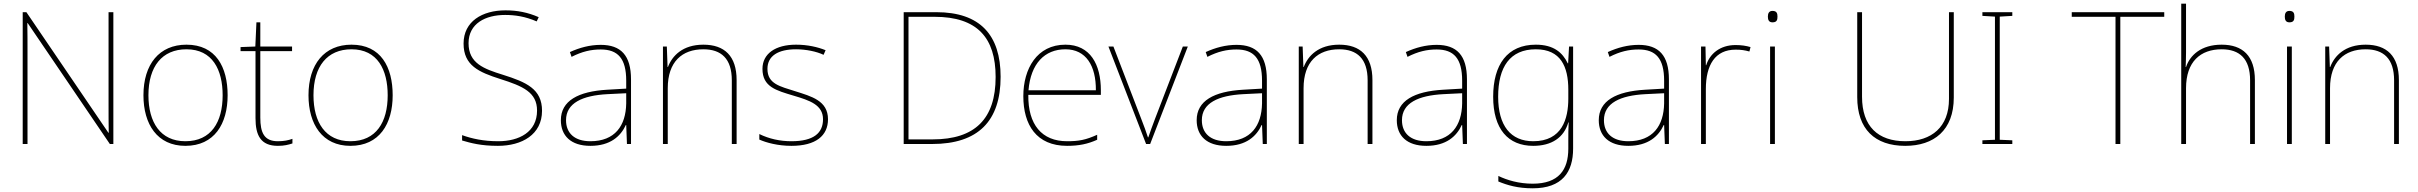

<svg xmlns="http://www.w3.org/2000/svg" viewBox="-20 -780 13098 1040"><path d="M594 0V-714H568V-211C568 -165 568 -111 569 -61H567L123 -714H103V0H129V-502C129 -555 129 -597 128 -655H130L575 0Z M1213 -264C1213 -417 1149 -538 990 -538C843 -538 757 -432 757 -264C757 -107 832 10 984 10C1141 10 1213 -109 1213 -264ZM784 -264C784 -420 858 -513 990 -513C1131 -513 1186 -402 1186 -264C1186 -119 1124 -15 984 -15C849 -15 784 -117 784 -264Z M1485 -15C1411 -15 1390 -61 1390 -143V-503H1562V-528H1390V-659H1369L1363 -528L1283 -525V-503H1364V-140C1364 -47 1392 10 1485 10C1520 10 1542 4 1564 -3V-28C1542 -20 1518 -15 1485 -15Z M2107 -264C2107 -417 2043 -538 1884 -538C1737 -538 1651 -432 1651 -264C1651 -107 1726 10 1878 10C2035 10 2107 -109 2107 -264ZM1678 -264C1678 -420 1752 -513 1884 -513C2025 -513 2080 -402 2080 -264C2080 -119 2018 -15 1878 -15C1743 -15 1678 -117 1678 -264Z M2916 -180C2916 -298 2831 -335 2704 -375C2601 -407 2518 -437 2518 -546C2518 -653 2610 -699 2716 -699C2769 -699 2825 -691 2887 -664L2898 -687C2839 -713 2781 -724 2718 -724C2592 -724 2491 -664 2491 -544C2491 -425 2574 -389 2690 -352C2813 -313 2889 -280 2889 -181C2889 -65 2792 -15 2679 -15C2598 -15 2536 -29 2483 -48V-19C2531 -5 2585 10 2677 10C2807 10 2916 -51 2916 -180Z M3234 -537C3175 -537 3120 -522 3067 -498L3076 -472C3133 -501 3181 -512 3234 -512C3327 -512 3372 -463 3372 -343V-300L3269 -294C3112 -285 3018 -234 3018 -129C3018 -45 3072 10 3178 10C3286 10 3342 -42 3370 -103H3372L3376 0H3398V-350C3398 -480 3343 -537 3234 -537ZM3271 -270 3372 -275V-220C3370 -99 3311 -15 3178 -15C3093 -15 3046 -58 3046 -129C3046 -222 3135 -263 3271 -270Z M3790 -538C3678 -538 3621 -478 3598 -417H3596L3592 -528H3571V0H3597V-302C3597 -446 3675 -513 3790 -513C3887 -513 3944 -462 3944 -345V0H3970V-346C3970 -477 3904 -538 3790 -538Z M4465 -134C4465 -235 4375 -258 4287 -286C4206 -312 4137 -325 4137 -407C4137 -478 4196 -513 4292 -513C4345 -513 4404 -501 4441 -483L4452 -508C4410 -525 4355 -538 4292 -538C4180 -538 4110 -489 4110 -407C4110 -309 4185 -290 4278 -262C4366 -236 4438 -212 4438 -134C4438 -60 4388 -15 4267 -15C4205 -15 4146 -28 4093 -54V-24C4131 -7 4194 10 4267 10C4399 10 4465 -45 4465 -134Z M5400 -364C5400 -591 5288 -714 5052 -714H4875V0H5029C5279 0 5400 -125 5400 -364ZM5373 -363C5373 -136 5261 -25 5032 -25H4901V-689H5042C5274 -689 5373 -575 5373 -363Z M5751 -538C5597 -538 5523 -408 5523 -259C5523 -104 5594 10 5760 10C5824 10 5872 0 5923 -23V-50C5861 -22 5824 -15 5760 -15C5623 -15 5548 -105 5550 -266H5943V-291C5943 -430 5886 -538 5751 -538ZM5751 -513C5863 -513 5917 -423 5916 -291H5551C5563 -436 5639 -513 5751 -513Z M6188 0H6210L6414 -528H6387L6237 -138C6220 -95 6212 -69 6200 -36H6198C6187 -69 6178 -95 6161 -138L6011 -528H5984Z M6678 -537C6619 -537 6564 -522 6511 -498L6520 -472C6577 -501 6625 -512 6678 -512C6771 -512 6816 -463 6816 -343V-300L6713 -294C6556 -285 6462 -234 6462 -129C6462 -45 6516 10 6622 10C6730 10 6786 -42 6814 -103H6816L6820 0H6842V-350C6842 -480 6787 -537 6678 -537ZM6715 -270 6816 -275V-220C6814 -99 6755 -15 6622 -15C6537 -15 6490 -58 6490 -129C6490 -222 6579 -263 6715 -270Z M7234 -538C7122 -538 7065 -478 7042 -417H7040L7036 -528H7015V0H7041V-302C7041 -446 7119 -513 7234 -513C7331 -513 7388 -462 7388 -345V0H7414V-346C7414 -477 7348 -538 7234 -538Z M7762 -537C7703 -537 7648 -522 7595 -498L7604 -472C7661 -501 7709 -512 7762 -512C7855 -512 7900 -463 7900 -343V-300L7797 -294C7640 -285 7546 -234 7546 -129C7546 -45 7600 10 7706 10C7814 10 7870 -42 7898 -103H7900L7904 0H7926V-350C7926 -480 7871 -537 7762 -537ZM7799 -270 7900 -275V-220C7898 -99 7839 -15 7706 -15C7621 -15 7574 -58 7574 -129C7574 -222 7663 -263 7799 -270Z M8299 -538C8145 -538 8068 -430 8068 -256C8068 -81 8149 10 8285 10C8384 10 8451 -34 8475 -117H8477C8475 -78 8475 -56 8475 -17V25C8475 140 8423 215 8282 215C8207 215 8144 196 8096 173V203C8144 223 8201 240 8282 240C8442 240 8501 152 8501 25V-528H8479L8474 -437H8472C8444 -495 8396 -538 8299 -538ZM8299 -513C8434 -513 8475 -419 8475 -294V-246C8475 -136 8441 -15 8285 -15C8163 -15 8095 -99 8095 -256C8095 -417 8159 -513 8299 -513Z M8856 -537C8797 -537 8742 -522 8689 -498L8698 -472C8755 -501 8803 -512 8856 -512C8949 -512 8994 -463 8994 -343V-300L8891 -294C8734 -285 8640 -234 8640 -129C8640 -45 8694 10 8800 10C8908 10 8964 -42 8992 -103H8994L8998 0H9020V-350C9020 -480 8965 -537 8856 -537ZM8893 -270 8994 -275V-220C8992 -99 8933 -15 8800 -15C8715 -15 8668 -58 8668 -129C8668 -222 8757 -263 8893 -270Z M9381 -536C9296 -536 9241 -488 9222 -427H9220L9218 -528H9194V0H9220V-297C9220 -428 9270 -511 9381 -511C9411 -511 9431 -508 9456 -501L9462 -525C9438 -532 9413 -536 9381 -536Z M9581 -721C9561 -721 9556 -706 9556 -690C9556 -673 9561 -659 9581 -659C9605 -659 9608 -673 9608 -690C9608 -706 9605 -721 9581 -721ZM9594 -528H9568V0H9594Z M10563 -252V-714H10537V-244C10537 -92 10443 -15 10301 -15C10152 -15 10066 -96 10066 -256V-714H10040V-254C10040 -81 10135 10 10300 10C10455 10 10563 -74 10563 -252Z M10880 0V-20L10812 -23V-690L10880 -694V-714H10718V-694L10786 -690V-23L10718 -20V0Z M11465 0V-689H11703V-714H11202V-689H11439V0Z M11821 -496V-760H11795V0H11821V-302C11821 -446 11899 -513 12014 -513C12111 -513 12168 -462 12168 -345V0H12194V-346C12194 -477 12128 -538 12014 -538C11902 -538 11842 -480 11821 -417H11819C11820 -446 11821 -466 11821 -496Z M12381 -721C12361 -721 12356 -706 12356 -690C12356 -673 12361 -659 12381 -659C12405 -659 12408 -673 12408 -690C12408 -706 12405 -721 12381 -721ZM12394 -528H12368V0H12394Z M12794 -538C12682 -538 12625 -478 12602 -417H12600L12596 -528H12575V0H12601V-302C12601 -446 12679 -513 12794 -513C12891 -513 12948 -462 12948 -345V0H12974V-346C12974 -477 12908 -538 12794 -538Z"/></svg>

Font: Noto Sans Devanagari UI Thin
Style: Regular
Weight: 100
Designer: Jelle Bosma - Monotype Design Team
Foundry: Monotype Imaging Inc.
Version: Version 2.004